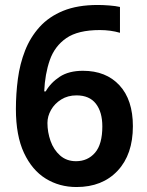

<svg xmlns="http://www.w3.org/2000/svg" viewBox="-20 -743 591 773"><path d="M288 10Q219 10 164 -24Q109 -58 76.5 -127.5Q44 -197 44 -304Q44 -365 52 -425.5Q60 -486 81 -539.5Q102 -593 139.5 -634.5Q177 -676 234.5 -699.5Q292 -723 374 -723Q394 -723 420 -721Q446 -719 463 -715V-611Q425 -622 382 -622Q294 -622 247 -589.5Q200 -557 180.5 -501Q161 -445 158 -375H164Q184 -410 220.5 -434Q257 -458 314 -458Q407 -458 461 -399.5Q515 -341 515 -235Q515 -121 453.5 -55.5Q392 10 288 10ZM286 -94Q333 -94 362.5 -128Q392 -162 392 -234Q392 -292 366 -325.5Q340 -359 288 -359Q253 -359 226.5 -342.5Q200 -326 185.5 -300.5Q171 -275 171 -248Q171 -211 183.5 -175.5Q196 -140 222 -117Q248 -94 286 -94Z"/></svg>

Font: Noto Sans Devanagari UI SemiBold
Style: Regular
Weight: 600
Designer: Jelle Bosma - Monotype Design Team
Foundry: Monotype Imaging Inc.
Version: Version 2.003; ttfautohint (v1.8.4.7-5d5b)